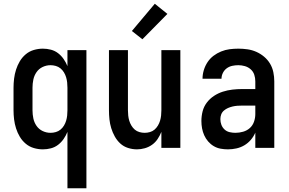

<svg xmlns="http://www.w3.org/2000/svg" viewBox="-20 -787 1540 1022"><path d="M339 215V-85Q331 -65 318.5 -47Q306 -29 289 -16Q272 -3 251 2.5Q230 8 208 8Q184 8 160 1Q136 -6 117 -22Q98 -38 85.5 -59Q73 -80 65.5 -103.5Q58 -127 55 -151.5Q52 -176 52 -200V-320Q52 -344 55 -368.5Q58 -393 65.5 -416.5Q73 -440 85.5 -461Q98 -482 117 -498Q136 -514 160 -521Q184 -528 208 -528Q230 -528 251 -522.5Q272 -517 289 -504Q306 -491 318.5 -473Q331 -455 339 -435V-520H440V215ZM249 -80Q263 -80 277 -84Q291 -88 302 -97Q313 -106 320.5 -118.5Q328 -131 332 -144.5Q336 -158 337.5 -172Q339 -186 339 -200V-320Q339 -334 337.5 -348Q336 -362 332 -375.5Q328 -389 320.5 -401.5Q313 -414 302 -423Q291 -432 277 -436Q263 -440 249 -440Q227 -440 207 -430.5Q187 -421 174.5 -403Q162 -385 157.5 -363.5Q153 -342 153 -320V-200Q153 -178 157.5 -156.5Q162 -135 174.5 -117Q187 -99 207 -89.5Q227 -80 249 -80Z M709 8Q685 8 661.5 0.5Q638 -7 620.5 -23Q603 -39 591 -60.5Q579 -82 572 -105Q565 -128 562.5 -152Q560 -176 560 -200V-520H661V-200Q661 -186 662.5 -172Q664 -158 668 -144.5Q672 -131 679.5 -118.5Q687 -106 697.5 -97Q708 -88 722 -84Q736 -80 750 -80Q764 -80 778 -84Q792 -88 802.5 -97Q813 -106 820.5 -118.5Q828 -131 832 -144.5Q836 -158 837.5 -172Q839 -186 839 -200V-520H940V0H839V-85Q831 -65 819 -47Q807 -29 789.5 -16.5Q772 -4 751 2Q730 8 709 8ZM738 -578 682 -622 804 -767 871 -713Z M1193 8Q1174 8 1154.5 4.5Q1135 1 1118 -9Q1101 -19 1088 -34Q1075 -49 1067 -67Q1059 -85 1055.5 -104Q1052 -123 1052 -143Q1052 -169 1058.5 -194.5Q1065 -220 1081 -241Q1097 -262 1119 -276.5Q1141 -291 1166 -299Q1191 -307 1217 -310Q1243 -313 1269 -313H1339V-354Q1339 -372 1333.5 -389Q1328 -406 1314.5 -418Q1301 -430 1283.5 -435Q1266 -440 1249 -440Q1232 -440 1216 -436.5Q1200 -433 1187 -423.5Q1174 -414 1166.5 -399Q1159 -384 1159 -368H1058Q1058 -391 1065 -414Q1072 -437 1085 -456.5Q1098 -476 1116.5 -490Q1135 -504 1157 -513Q1179 -522 1202 -525Q1225 -528 1249 -528Q1273 -528 1297.5 -524.5Q1322 -521 1344.5 -511Q1367 -501 1386 -485Q1405 -469 1417.5 -448Q1430 -427 1435 -402.5Q1440 -378 1440 -354V0H1339V-81Q1330 -60 1315 -42.5Q1300 -25 1280.5 -13.5Q1261 -2 1238.5 3Q1216 8 1193 8ZM1233 -80Q1254 -80 1274.5 -86Q1295 -92 1310 -105.5Q1325 -119 1332 -139Q1339 -159 1339 -180V-225H1269Q1256 -225 1243 -224Q1230 -223 1217.5 -220Q1205 -217 1193.5 -212Q1182 -207 1172 -198.5Q1162 -190 1157.5 -178Q1153 -166 1153 -153Q1153 -137 1158.5 -122.5Q1164 -108 1175.5 -97.5Q1187 -87 1202.5 -83.5Q1218 -80 1233 -80Z"/></svg>

Font: Iosevka Curly Semibold
Style: Regular
Weight: 600
Monospace: yes
Designer: Belleve Invis
Foundry: Belleve Invis
Version: Version 22.1.2; ttfautohint (v1.8.4)